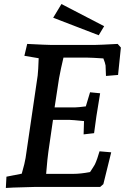

<svg xmlns="http://www.w3.org/2000/svg" viewBox="-20 -928 633 953"><path d="M12 -51 88 -66Q104 -122 107 -144L167 -553Q170 -578 172 -639L101 -651L115 -710Q213 -705 232 -705H452Q472 -705 564 -710L580 -692L566 -556L506 -551L504 -603Q502 -616 493 -638Q433 -642 414 -642H295Q282 -588 273 -539L251 -395H354Q366 -395 406 -400L427 -470L477 -465Q455 -336 447 -267L395 -261L397 -327Q337 -333 325 -333H243L220 -174Q216 -149 209 -65H343Q380 -65 427 -74Q445 -101 451 -112Q456 -122 463 -142Q470 -162 474 -177L532 -172L493 -14L477 0H362H148L45 3Q21 5 9 5ZM244 -840 285 -908 497 -798 470 -753Z"/></svg>

Font: Andada Pro SemiBold
Style: Italic
Weight: 600
Italic angle: -6.99998°
Designer: Carolina Giovagnoli
Foundry: Huerta Tipografica
Version: Version 3.005